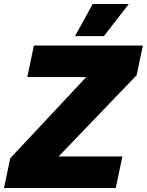

<svg xmlns="http://www.w3.org/2000/svg" viewBox="-49 -937 732 957"><path d="M-29 0 2 -148 381 -553H87L120 -710H663L632 -562L243 -157H561L528 0ZM325 -757 413 -917H593L469 -757Z"/></svg>

Font: Geist Black
Style: Italic
Weight: 900
Italic angle: -12°
Designer: Basement.studio, Andrés Briganti, Mateo Zaragoza
Foundry: Basement.studio, Vercel, Andrés Briganti, Guido Ferreyra, Mateo Zaragoza
Version: Version 1.500; ttfautohint (v1.8.4.7-5d5b)